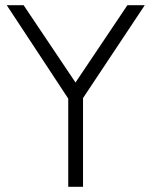

<svg xmlns="http://www.w3.org/2000/svg" viewBox="-20 -720 586 740"><path d="M300 -342 538 -700H471L271 -402L71 -700H6L243 -340V0H300Z"/></svg>

Font: AdventPro_ExpandedRegular
Style: ExpandedRegular
Weight: 400
Width: 7
Designer: VivaRado, Andreas Kalpakidis
Foundry: VivaRado, Andreas Kalpakidis
Version: Version 3.000